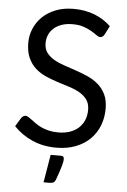

<svg xmlns="http://www.w3.org/2000/svg" viewBox="-61 -768 663 1006"><g transform="rotate(5 271.0 -264.5)"><path d="M458 -604.5Q453.5 -597 448.2 -593.2Q443 -589.5 435.5 -589.5Q427 -589.5 415.5 -598Q404 -606.5 386.8 -616.8Q369.5 -627 345.2 -635.5Q321 -644 286.5 -644Q254 -644 229.2 -635.2Q204.5 -626.5 187.8 -611.5Q171 -596.5 162.5 -576.2Q154 -556 154 -532.5Q154 -502.5 168.8 -482.8Q183.5 -463 207.8 -449Q232 -435 262.8 -424.8Q293.5 -414.5 325.8 -403.5Q358 -392.5 388.8 -378.8Q419.5 -365 443.8 -344Q468 -323 482.8 -292.5Q497.5 -262 497.5 -217.5Q497.5 -170.5 481.5 -129.2Q465.5 -88 434.8 -57.5Q404 -27 359.2 -9.5Q314.5 8 257.5 8Q187.5 8 130.5 -17.2Q73.5 -42.5 33 -85.5L61 -131.5Q65 -137 70.8 -140.8Q76.5 -144.5 83.5 -144.5Q90 -144.5 98.2 -139.2Q106.5 -134 117 -126Q127.5 -118 141 -108.5Q154.5 -99 171.8 -91Q189 -83 211 -77.8Q233 -72.5 260.5 -72.5Q295 -72.5 322 -82Q349 -91.5 367.8 -108.8Q386.5 -126 396.5 -150Q406.5 -174 406.5 -203.5Q406.5 -236 391.8 -256.8Q377 -277.5 353 -291.5Q329 -305.5 298 -315.2Q267 -325 235 -335.2Q203 -345.5 172 -359Q141 -372.5 117 -394Q93 -415.5 78.2 -447.8Q63.5 -480 63.5 -527.5Q63.5 -565.5 78.2 -601Q93 -636.5 121.2 -664Q149.5 -691.5 190.8 -708Q232 -724.5 285.5 -724.5Q345.5 -724.5 394.8 -705.5Q444 -686.5 481.5 -650.5ZM285 48Q296.5 48 299.2 53.2Q302 58.5 302 64.5Q302 69 300.8 77.5Q299.5 86 295.8 99.2Q292 112.5 285.8 131.5Q279.5 150.5 270 176.5Q265 187.5 257.8 191Q250.5 194.5 238 194.5H207L231.5 48Z"/></g></svg>

Font: Lato 2
Style: Regular
Weight: 400
Designer: Lukasz Dziedzic with Adam Twardoch and Botio Nikoltchev
Foundry: tyPoland Lukasz Dziedzic
Version: Version 2.015; 2015-08-06; http://www.latofonts.com/